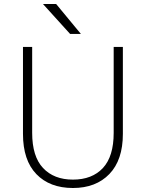

<svg xmlns="http://www.w3.org/2000/svg" viewBox="-20 -935 730 961"><path d="M345 6Q229 6 162 -63.5Q95 -133 95 -265V-700H141V-270Q141 -152 195.5 -94Q250 -36 345 -36Q441 -36 495 -94Q549 -152 549 -270V-700H595V-265Q595 -134 527.5 -64Q460 6 345 6ZM195 -915H261L385 -765H331Z"/></svg>

Font: PT Root UI Light
Style: Regular
Weight: 300
Designer: Vitaly Kuzmin
Foundry: ParaType Ltd.
Version: Version 2.000G